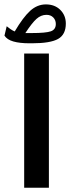

<svg xmlns="http://www.w3.org/2000/svg" viewBox="-41 -861 321 880"><path d="M183.1 -615.7V-0.5H69.8V-615.7ZM-20.5 -697.8 -10.3 -740.7Q-3.4 -734.9 6.8 -727.8Q17.1 -720.7 26.4 -716.8Q65.4 -782.7 97.7 -811.8Q129.9 -840.8 169.4 -840.8Q210 -840.8 235.4 -815.7Q260.7 -790.5 260.7 -752.9Q260.7 -702.6 225.3 -682.6Q189.9 -662.6 106 -662.6H93.8Q49.3 -662.6 20.3 -670.9Q-8.8 -679.2 -20.5 -697.8ZM105 -709.5Q168.9 -709.5 191.9 -717.5Q214.8 -725.6 214.8 -751Q214.8 -769 203.1 -781Q191.4 -793 171.9 -793Q147 -793 126.2 -774.4Q105.5 -755.9 75.2 -709.5Z"/></svg>

Font: Vazirmatn UI FD SemiBold
Style: Regular
Weight: 600
Designer: Saber Rastikerdar
Foundry: Saber Rastikerdar
Version: Version 33.003